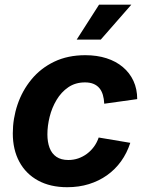

<svg xmlns="http://www.w3.org/2000/svg" viewBox="-20 -782 623 813"><path d="M264.6 10.7Q192.9 10.7 141.1 -17.6Q89.4 -45.9 61.8 -97.2Q34.2 -148.4 34.2 -217.3Q34.2 -279.8 54.2 -339.1Q74.2 -398.4 113.3 -445.8Q152.3 -493.2 209.7 -520.8Q267.1 -548.3 341.3 -548.3Q390.6 -548.3 430.9 -535.4Q471.2 -522.5 500.2 -498Q529.3 -473.6 545.2 -439.2Q561 -404.8 561 -362.3L421.4 -342.8Q420.4 -363.8 415.5 -380.4Q410.6 -397 400.9 -408.7Q391.1 -420.4 376 -426.8Q360.8 -433.1 339.8 -433.1Q299.3 -433.1 269.3 -412.6Q239.3 -392.1 219.5 -358.9Q199.7 -325.7 190.2 -287.4Q180.7 -249 180.7 -212.9Q180.7 -180.7 189.9 -156Q199.2 -131.3 219 -117.9Q238.8 -104.5 269.5 -104.5Q291.5 -104.5 311.3 -111.3Q331.1 -118.2 347.9 -130.6Q364.7 -143.1 377.7 -160.6Q390.6 -178.2 397.9 -199.7L531.7 -177.2Q517.6 -133.8 492.7 -99.1Q467.8 -64.5 433.3 -40Q398.9 -15.6 356.4 -2.4Q314 10.7 264.6 10.7ZM304.7 -614.3 399.4 -762.2H536.1L406.7 -614.3Z"/></svg>

Font: Inter 17pt
Style: Bold Italic
Weight: 700
Italic angle: -9.3988°
Version: Version 4.001;git-66647c0bb